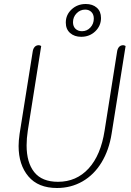

<svg xmlns="http://www.w3.org/2000/svg" viewBox="-20 -930 655 960"><path d="M73 -200Q73 -226 78 -261L143 -669Q145 -686 153 -695Q161 -704 174 -704Q179 -704 186 -700L119 -277Q113 -238 113 -203Q113 -117 151.5 -69Q190 -21 270 -21Q362 -21 423 -87.5Q484 -154 503 -277L565 -669Q567 -686 575 -695Q583 -704 596 -704Q601 -704 608 -700L538 -261Q525 -179 487.5 -117.5Q450 -56 392.5 -23Q335 10 265 10Q171 10 122 -48Q73 -106 73 -200ZM309 -817Q309 -856 338 -883Q367 -910 409 -910Q443 -910 464 -891.5Q485 -873 485 -840Q485 -801 456.5 -773.5Q428 -746 386 -746Q352 -746 330.5 -765Q309 -784 309 -817ZM449 -837Q449 -858 437 -870Q425 -882 406 -882Q381 -882 363 -863.5Q345 -845 345 -819Q345 -798 357.5 -786Q370 -774 390 -774Q415 -774 432 -792.5Q449 -811 449 -837Z"/></svg>

Font: Thasadith
Style: Italic
Weight: 400
Italic angle: -9°
Designer: Cadson Demak Co.,Ltd.
Foundry: Cadson Demak Co.,Ltd.
Version: Version 1.000; ttfautohint (v1.6)